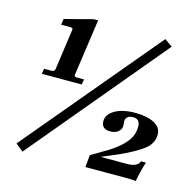

<svg xmlns="http://www.w3.org/2000/svg" viewBox="-94 -707 822 809"><g transform="rotate(15 317.5 -302.5)"><path d="M531 -608 565 -584 72 6 39 -21ZM103 -355Q115 -355 117 -366L142 -544Q143 -549 139.5 -551Q136 -553 131 -553H91L95 -579Q160 -595 218 -611H237L202 -366Q200 -355 211 -355H244L240 -332H66L70 -355ZM531 0H345L350 -53L424 -97Q468 -125 492 -154.5Q516 -184 516 -221Q516 -255 486 -255Q469 -255 461 -247.5Q453 -240 453 -229Q453 -223 454 -216.5Q455 -210 454 -204Q452 -190 439 -181Q426 -172 407 -172Q368 -172 368 -207Q368 -236 401 -255.5Q434 -275 490 -275Q541 -275 572.5 -258.5Q604 -242 604 -211Q604 -171 568.5 -144.5Q533 -118 469 -89L396 -58H510Q557 -58 565 -84H587Q577 -58 565 2Q557 0 531 0Z"/></g></svg>

Font: Unna Medium
Style: Italic
Weight: 500
Italic angle: -8.05°
Designer: Jorge de Buen Unna
Foundry: Omnibus-Type
Version: Version 2.008